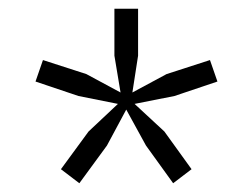

<svg xmlns="http://www.w3.org/2000/svg" viewBox="-20 -723 576 438"><path d="M313 -391 268 -473 224 -391 161 -305 119 -337 182 -423 249 -486 159 -504 61 -537 78 -586 177 -554 255 -512 241 -596V-703H295V-596L282 -512L360 -554L459 -586L476 -537L378 -504L287 -486L355 -423L417 -337L375 -305Z"/></svg>

Font: Transpass ExtraLight
Style: Regular
Weight: 200
Designer: Delve Withrington
Foundry: Delve Fonts
Version: Version 1.001;December 18, 2019;FontCreator 12.0.0.2547 64-b